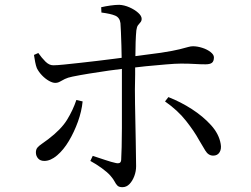

<svg xmlns="http://www.w3.org/2000/svg" viewBox="-20 -760 1040 797"><path d="M365 -113Q390 -105 416.5 -96Q443 -87 462 -83Q470 -81 476 -83.5Q482 -86 483 -96Q484 -114 485 -149.5Q486 -185 486 -228.5Q486 -272 486 -315Q486 -358 486 -390Q486 -411 486 -441Q486 -457 486 -474Q461 -471 432 -467Q390 -461 350 -454.5Q310 -448 281 -442Q261 -438 249 -432Q237 -426 228.5 -421Q220 -416 209 -416Q198 -416 183 -424.5Q168 -433 154.5 -447Q141 -461 133 -477Q129 -487 126 -502.5Q123 -518 121 -532L139 -540Q153 -520 168.5 -504.5Q184 -489 201 -489Q216 -489 245.5 -492Q275 -495 311.5 -499Q348 -503 385.5 -507.5Q423 -512 454 -516Q471 -518 485 -520Q484 -545 484 -570Q483 -602 482 -627Q481 -652 480 -664Q477 -687 458.5 -695Q440 -703 401 -708L400 -730Q417 -734 438 -737Q459 -740 475 -740Q496 -739 517.5 -729.5Q539 -720 553.5 -707Q568 -694 568 -682Q568 -673 563 -667.5Q558 -662 553 -655.5Q548 -649 546 -634Q544 -615 543 -585Q542 -558 542 -527Q607 -535 648 -541Q700 -549 725.5 -555.5Q751 -562 761.5 -565Q772 -568 781 -568Q799 -568 819.5 -561.5Q840 -555 854 -544Q868 -533 868 -522Q868 -506 860 -499.5Q852 -493 833 -493Q811 -493 787.5 -494.5Q764 -496 731 -496Q708 -496 668 -492.5Q628 -489 585 -485Q562 -482 541 -480Q541 -465 541 -450Q540 -416 540 -389Q540 -366 540.5 -329.5Q541 -293 542 -252Q543 -211 543.5 -172Q544 -133 544.5 -105.5Q545 -78 545 -70Q545 -49 537.5 -29Q530 -9 517.5 4Q505 17 488 17Q474 17 467.5 10.5Q461 4 456 -6Q451 -16 439 -30Q426 -45 402.5 -62Q379 -79 355 -92ZM806 -179Q787 -214 752.5 -258Q718 -302 665 -339L679 -357Q730 -337 776.5 -307Q823 -277 856 -240.5Q889 -204 896 -163Q900 -142 891.5 -128Q883 -114 865 -114Q845 -114 832.5 -134.5Q820 -155 806 -179ZM297 -345 323 -339Q319 -298 303.5 -255Q288 -212 266 -175Q244 -138 217 -115Q190 -92 164 -92Q147 -92 138 -102.5Q129 -113 129 -127Q129 -140 135.5 -147.5Q142 -155 153 -162.5Q164 -170 180 -182Q234 -223 258.5 -263Q283 -303 297 -345Z"/></svg>

Font: Early Summer Mincho
Style: Regular
Weight: 400
Designer: GuiWonder
Version: Version 1.002